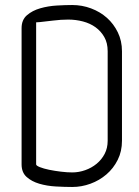

<svg xmlns="http://www.w3.org/2000/svg" viewBox="-20 -747 553 765"><path d="M124 -92Q124 -87 139 -81Q154 -75 176 -70.5Q198 -66 223 -63Q248 -60 268 -60Q294 -60 319.5 -69Q345 -78 365 -94.5Q385 -111 397 -134Q409 -157 409 -186V-543Q409 -576 395.5 -599.5Q382 -623 360.5 -638.5Q339 -654 310.5 -661.5Q282 -669 252 -669Q223 -669 191 -665Q159 -661 139 -659Q137 -659 131.5 -658.5Q126 -658 124 -658ZM66 -635Q66 -668 87.5 -686.5Q109 -705 140.5 -714Q172 -723 206.5 -725Q241 -727 268 -727Q307 -727 343 -713.5Q379 -700 406 -676Q433 -652 449.5 -618Q466 -584 466 -543V-186Q466 -144 449 -110Q432 -76 404 -52Q376 -28 340.5 -15Q305 -2 268 -2Q238 -2 202.5 -4Q167 -6 136.5 -15Q106 -24 86 -42Q66 -60 66 -92Z"/></svg>

Font: VDS
Style: Thin
Weight: 100
Width: 0
Designer: artmaker
Foundry: artmaker
Version: Version 1.000 2012 initial release